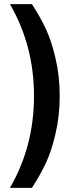

<svg xmlns="http://www.w3.org/2000/svg" viewBox="-20 -770 368 926"><path d="M134 136H28Q144 -64.5 144 -307Q144 -549.5 28 -750H134Q174 -688.5 201.2 -630.5Q228.5 -572.5 248.2 -487Q268 -401.5 268 -307Q268 -212.5 248.2 -127Q228.5 -41.5 201.2 16.5Q174 74.5 134 136Z"/></svg>

Font: Cabin
Style: Bold
Weight: 700
Designer: Pablo Impallari
Foundry: Pablo Impallari. http://www.impallari.com Igino Marini. http://www.ikern.com
Version: Version 3.001;hotconv 1.0.109;makeotfexe 2.5.65596